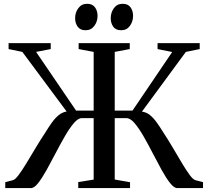

<svg xmlns="http://www.w3.org/2000/svg" viewBox="-20 -964 1068 984"><path d="M7 0V-30.5L46 -40.5Q58 -43.5 76 -67.8Q94 -92 116.2 -128.8Q138.5 -165.5 163 -206.5Q187.5 -247.5 212 -284.5Q229.5 -313 246 -336Q262.5 -359 281 -374Q299.5 -389 321.5 -392.5L94.5 -698L24 -712.5V-743H240V-712.5L165 -698L370 -397H460V-698L383 -712.5V-743H645V-712.5L568 -698V-397H659L862.5 -697.5L787.5 -712.5V-743H1003.5V-712.5L932.5 -698L707.5 -392Q730.5 -389 748.8 -374Q767 -359 783.5 -336Q800 -313 817.5 -284.5Q842 -247.5 866.2 -206.2Q890.5 -165 912.2 -128.5Q934 -92 951.8 -67.8Q969.5 -43.5 982 -40.5L1020.5 -30.5V0H888.5Q872 0 851.5 -26Q831 -52 808.5 -92.8Q786 -133.5 762.5 -179.2Q739 -225 715.5 -265.8Q692 -306.5 670 -332.5Q648 -358.5 628 -358.5H568V-44L646.5 -30V0H381V-31L460 -43.5V-358.5H399Q380 -358.5 358 -332.5Q336 -306.5 312.5 -265.8Q289 -225 265.2 -179.2Q241.5 -133.5 218.8 -92.8Q196 -52 175.8 -26Q155.5 0 138.5 0ZM418 -809Q391.5 -809 378.2 -827Q365 -845 365 -871Q365 -900 381.5 -922.2Q398 -944.5 426 -944.5H427Q453.5 -944.5 466.8 -926.5Q480 -908.5 480 -882.5Q480 -854 463.5 -831.5Q447 -809 419 -809ZM600.5 -809Q573.5 -809 560.5 -827Q547.5 -845 547.5 -871Q547.5 -900 563.8 -922.2Q580 -944.5 608 -944.5H609Q636 -944.5 649 -926.5Q662 -908.5 662 -882.5Q662 -854 645.8 -831.5Q629.5 -809 601.5 -809Z"/></svg>

Font: Merriweather 96pt
Style: Regular
Weight: 400
Version: Version 2.100